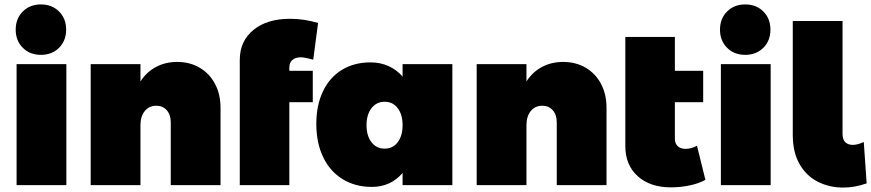

<svg xmlns="http://www.w3.org/2000/svg" viewBox="-20 -837 3938 868"><path d="M279 -703Q279 -653 247 -621Q215 -589 165 -589Q115 -589 83 -621Q51 -653 51 -703Q51 -753 83 -785Q115 -817 165 -817Q215 -817 247 -785Q279 -753 279 -703ZM55 -547H280V0H55Z M977 -349V0H752V-284Q752 -318 734 -338.5Q716 -359 687 -359Q654 -359 634.5 -335Q615 -311 615 -271V0H390V-547H615V-469Q643 -512 685.5 -534.5Q728 -557 781 -557Q838 -557 882.5 -531Q927 -505 952 -458Q977 -411 977 -349Z M1288 -532V-517H1394V-375H1288V0H1064V-566Q1064 -651 1125.5 -701.5Q1187 -752 1291 -752Q1356 -752 1418 -733L1396 -567Q1357 -578 1340 -578Q1316 -578 1302 -566Q1288 -554 1288 -532Z M2025 -547V0H1800V-55Q1746 8 1661 8Q1586 8 1529 -27Q1472 -62 1441 -126.5Q1410 -191 1410 -277Q1410 -361 1440 -424Q1470 -487 1525.5 -521Q1581 -555 1655 -555Q1699 -555 1736 -538.5Q1773 -522 1800 -491V-547ZM1800 -271Q1800 -319 1778 -348Q1756 -377 1719 -377Q1682 -377 1659.5 -348Q1637 -319 1637 -271Q1637 -223 1659.5 -194Q1682 -165 1719 -165Q1756 -165 1778 -194Q1800 -223 1800 -271Z M2722 -349V0H2497V-284Q2497 -318 2479 -338.5Q2461 -359 2432 -359Q2399 -359 2379.5 -335Q2360 -311 2360 -271V0H2135V-547H2360V-469Q2388 -512 2430.5 -534.5Q2473 -557 2526 -557Q2583 -557 2627.5 -531Q2672 -505 2697 -458Q2722 -411 2722 -349Z M3169 -24Q3141 -8 3099 1Q3057 10 3013 10Q2919 10 2863 -40.5Q2807 -91 2807 -176V-670H3031V-517H3159V-375H3031V-210Q3031 -188 3044 -176Q3057 -164 3079 -164Q3105 -164 3131 -178Z M3463 -703Q3463 -653 3431 -621Q3399 -589 3349 -589Q3299 -589 3267 -621Q3235 -653 3235 -703Q3235 -753 3267 -785Q3299 -817 3349 -817Q3399 -817 3431 -785Q3463 -753 3463 -703ZM3239 -547H3464V0H3239Z M3835 -182Q3857 -182 3885 -195L3898 -8Q3844 11 3792 11Q3730 11 3678 -15Q3626 -41 3595 -94.5Q3564 -148 3564 -227V-742H3789V-232Q3789 -206 3801.5 -194Q3814 -182 3835 -182Z"/></svg>

Font: TypoPRO Montserrat Alternates
Style: Regular
Weight: 900
Designer: Julieta Ulanovsky
Foundry: Julieta Ulanovsky
Version: Version 6.001